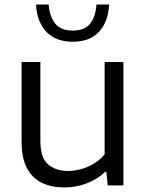

<svg xmlns="http://www.w3.org/2000/svg" viewBox="-20 -815 644 844"><path d="M263 9Q207.5 9 165.2 -10.8Q123 -30.5 99 -74.8Q75 -119 75 -191.5V-542.5H157.5V-195.5Q157.5 -121.5 191.2 -92.5Q225 -63.5 279.5 -63.5Q306.5 -63.5 335.5 -71.2Q364.5 -79 391.5 -95Q418.5 -111 440 -136.5V-542.5H522.5V0H453.5L447.5 -59.5H442.5Q406.5 -26 360 -8.5Q313.5 9 263 9ZM299.5 -631.5Q224.5 -631.5 183.2 -675.8Q142 -720 138.5 -795H194Q198 -741.5 223 -711Q248 -680.5 299.5 -680.5Q352 -680.5 376.2 -711Q400.5 -741.5 404 -795H459.5Q456 -719.5 415.5 -675.5Q375 -631.5 299.5 -631.5Z"/></svg>

Font: Encode Sans SemiExpanded
Style: Regular
Weight: 400
Width: 6
Designer: Multiple Designers
Foundry: Impallari Type
Version: Version 3.002